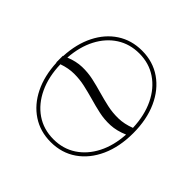

<svg xmlns="http://www.w3.org/2000/svg" viewBox="-184 -918 1109 1109"><g transform="rotate(45 370.5 -363.5)"><path d="M674.7 -363.6Q674.7 -252.5 636.7 -168.3Q598.7 -84.2 530.9 -37.1Q463.1 9.9 373.6 9.9Q287.3 9.9 221.1 -33.9Q154.8 -77.8 116.1 -156.2Q77.4 -234.7 72.8 -338.8Q72.1 -338.4 71 -338.1V-392Q72.1 -392.8 73.2 -393.1Q78.5 -496.1 117.4 -573.5Q156.2 -650.9 222.1 -694.1Q288 -737.2 373.6 -737.2Q463.1 -737.2 530.9 -690.2Q598.7 -643.1 636.7 -558.9Q674.7 -474.8 674.7 -363.6ZM95.5 -347.7Q98 -248.2 133.5 -172.8Q169 -97.3 230.6 -55Q292.3 -12.8 373.6 -12.8Q451.7 -12.8 512.1 -52.4Q572.4 -92 608.8 -163Q645.2 -234 650.9 -328.8Q597.7 -305.8 549.2 -303.4Q500.7 -301.1 455.1 -311.1Q409.4 -321 364.3 -334.2Q321.7 -346.2 278.8 -355.8Q235.8 -365.4 190.3 -365.2Q144.9 -365.1 95.5 -347.7ZM96.6 -403.4Q148.1 -424.4 195 -425.6Q241.8 -426.8 286.2 -417.1Q330.6 -407.3 374.6 -394.5Q418 -382.1 462.2 -372.3Q506.4 -362.6 553.3 -363.5Q600.1 -364.3 651.6 -384.2Q647.7 -483 611.9 -557.4Q576 -631.7 514.7 -673.1Q453.5 -714.5 373.6 -714.5Q296.5 -714.5 236.5 -676Q176.5 -637.4 139.9 -567.5Q103.3 -497.5 96.6 -403.4Z"/></g></svg>

Font: Inter Thin BETA
Style: Regular
Weight: 100
Designer: Rasmus Andersson
Foundry: rsms
Version: Version 3.011;git-f93a4a705